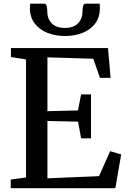

<svg xmlns="http://www.w3.org/2000/svg" viewBox="-20 -998 672 1018"><path d="M118 -57V-683L38 -695.5V-743H552.5L566.5 -585H510L474.5 -686.5L231.5 -694V-408.5L393.5 -412.5L410 -497.5H462.5V-264.5H410L394 -353L231.5 -356.5V-52.5L505 -64L564 -196.5L622.5 -179L591.5 0H37V-46ZM214 -978.5Q225 -978.5 227.8 -965.2Q230.5 -952 230.5 -938Q230.5 -899.5 253.8 -874.8Q277 -850 324 -850Q371 -850 394.2 -874.8Q417.5 -899.5 417.5 -938Q417.5 -952 420.5 -965.2Q423.5 -978.5 433.5 -978.5H508.5Q509 -973.5 509.2 -967.5Q509.5 -961.5 509.5 -955.5Q509.5 -906.5 484.8 -873.5Q460 -840.5 417.8 -823.8Q375.5 -807 324 -807Q273 -807 231 -824Q189 -841 163.8 -874Q138.5 -907 138.5 -955.5Q138.5 -961.5 139 -967.5Q139.5 -973.5 139.5 -978.5Z"/></svg>

Font: Merriweather 36pt Medium
Style: Regular
Weight: 500
Version: Version 2.100